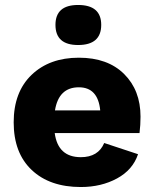

<svg xmlns="http://www.w3.org/2000/svg" viewBox="-20 -742 619 772"><path d="M294 -561Q203 -561 203 -642Q203 -722 294 -722Q387 -722 387 -642Q387 -561 294 -561ZM545 -273Q545 -239 541 -207H200Q213 -110 305 -110Q375 -110 399 -167L535 -122Q514 -59 450.5 -24.5Q387 10 305 10Q180 10 107.5 -58.5Q35 -127 35 -250Q35 -372 107 -441Q179 -510 297 -510Q413 -510 479 -444.5Q545 -379 545 -273ZM297 -391Q216 -391 201 -298H383Q374 -391 297 -391Z"/></svg>

Font: Elaine Sans
Style: Bold
Weight: 700
Designer: Wei Huang
Foundry: Wei Huang
Version: Version 2.001;December 24, 2019;FontCreator 12.0.0.2547 64-b